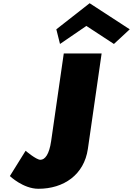

<svg xmlns="http://www.w3.org/2000/svg" viewBox="-20 -1157 825 1192"><path d="M329.7 -975 352.5 -884 516.1 -996 687.3 -884 785.4 -975 536.5 -1137ZM610.9 -825H375.9L297.5 -281C285.5 -198 259.1 -165 230.7 -165C204.6 -165 139 -221 139 -221L41.3 -64C41.3 -64 123.7 15 218.4 15C374.8 15 502.2 -71 525.6 -233Z"/></svg>

Font: Blink
Style: WideObl
Weight: 400
Designer: Mew Too
Foundry: Cannot Into Space Fonts
Version: Version 001.000